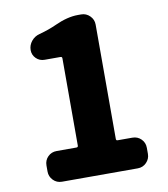

<svg xmlns="http://www.w3.org/2000/svg" viewBox="-83 -814 774 885"><g transform="rotate(-10 304.0 -372.0)"><path d="M135.7 0Q111.3 0 94.7 -17.1Q78.1 -34.2 78.1 -57.6V-85.9Q78.1 -110.4 94.7 -127Q111.3 -143.6 135.7 -143.6H228.5Q236.3 -143.6 236.3 -151.4V-559.6Q236.3 -567.4 228.5 -567.4H154.3Q130.9 -567.4 114.7 -583.5Q98.6 -599.6 98.6 -622.1Q98.6 -645.5 113.8 -664.1Q128.9 -682.6 152.3 -688.5Q196.3 -700.2 232.4 -716.8Q292 -744.1 340.8 -744.1H356.4Q379.9 -744.1 397 -727.1Q414.1 -710 414.1 -686.5V-151.4Q414.1 -143.6 420.9 -143.6H490.2Q514.6 -143.6 531.2 -127Q547.9 -110.4 547.9 -85.9V-57.6Q547.9 -34.2 531.2 -17.1Q514.6 0 490.2 0Z"/></g></svg>

Font: Gen Jyuu Gothic Heavy
Style: Bold
Weight: 900
Designer: [Source Han Sans]
Ryoko NISHIZUKA  (kana & ideographs); Paul D. Hunt (Latin, Greek & Cyrillic); Wenlong ZHANG  (bopomofo
Version: Version 1.002.20150607